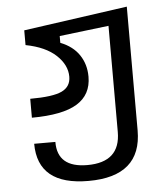

<svg xmlns="http://www.w3.org/2000/svg" viewBox="-52 -571 707 824"><g transform="rotate(-5 301.0 -158.5)"><path d="M296.4 206.5Q78.1 206.5 77.6 27.3H168.9Q168 138.2 297.4 138.2Q439.5 138.2 439.5 7.8V-449.2L227.1 -423.8V-394.5Q280.8 -373.5 307.9 -333Q335 -292.5 335 -239.3Q335 -161.6 272.7 -123.5Q210.4 -85.4 77.6 -85V-166.5Q175.8 -166.5 214.4 -185.1Q252.9 -203.6 252.9 -246.6Q252.9 -296.9 208 -339.1Q163.1 -381.3 77.6 -397.9V-461.4L524.9 -524.4V8.8Q524.9 206.5 296.4 206.5Z"/></g></svg>

Font: Vazir Code Hack
Style: Code-Hack
Weight: 400
Foundry: DejaVu fonts team - Redesigned by Saber Rastikerdar
Version: Version 1.1.2